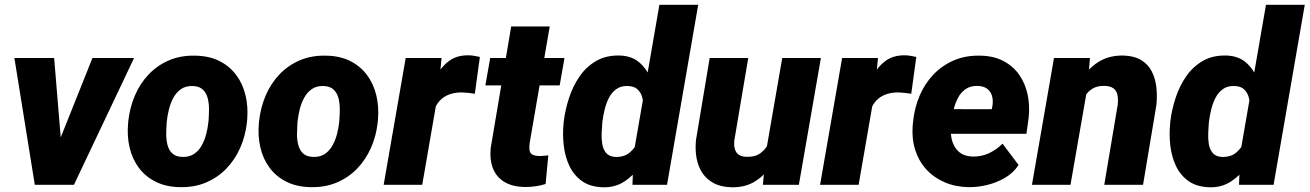

<svg xmlns="http://www.w3.org/2000/svg" viewBox="-20 -770 5457 800"><path d="M201.7 -119.1 365.2 -528.3H538.6L288.1 0H186ZM205.6 -528.3 240.7 -105 223.1 0H125L40 -528.3Z M513.7 -255.9 514.6 -266.1Q521 -323.2 542.5 -373Q564 -422.9 599.9 -460.4Q635.7 -498 684.6 -518.8Q733.4 -539.6 793.9 -538.1Q852.1 -537.1 894.5 -515.6Q937 -494.1 964.4 -457.3Q991.7 -420.4 1003.2 -372.3Q1014.6 -324.2 1009.8 -270L1008.8 -259.3Q1002.4 -202.6 980.5 -153.3Q958.5 -104 922.6 -66.9Q886.7 -29.8 837.9 -9.3Q789.1 11.2 729 9.8Q671.9 8.8 629.2 -12.5Q586.4 -33.7 559.1 -70.1Q531.7 -106.4 520.3 -154.1Q508.8 -201.7 513.7 -255.9ZM675.3 -266.1 674.3 -255.9Q672.9 -235.8 672.6 -212.2Q672.4 -188.5 677.7 -166.7Q683.1 -145 697.5 -131.1Q711.9 -117.2 739.3 -116.2Q768.6 -115.2 788.3 -128.4Q808.1 -141.6 820.3 -163.6Q832.5 -185.5 839.1 -210.9Q845.7 -236.3 848.1 -259.8L849.1 -270Q850.6 -289.6 850.8 -313.7Q851.1 -337.9 845.7 -359.9Q840.3 -381.8 825.7 -396.2Q811 -410.6 783.7 -411.6Q754.4 -412.6 734.6 -398.9Q714.8 -385.3 702.6 -363Q690.4 -340.8 684.1 -315.2Q677.7 -289.6 675.3 -266.1Z M1058.6 -255.9 1059.6 -266.1Q1065.9 -323.2 1087.4 -373Q1108.9 -422.9 1144.8 -460.4Q1180.7 -498 1229.5 -518.8Q1278.3 -539.6 1338.9 -538.1Q1397 -537.1 1439.5 -515.6Q1481.9 -494.1 1509.3 -457.3Q1536.6 -420.4 1548.1 -372.3Q1559.6 -324.2 1554.7 -270L1553.7 -259.3Q1547.4 -202.6 1525.4 -153.3Q1503.4 -104 1467.5 -66.9Q1431.6 -29.8 1382.8 -9.3Q1334 11.2 1273.9 9.8Q1216.8 8.8 1174.1 -12.5Q1131.3 -33.7 1104 -70.1Q1076.7 -106.4 1065.2 -154.1Q1053.7 -201.7 1058.6 -255.9ZM1220.2 -266.1 1219.2 -255.9Q1217.8 -235.8 1217.5 -212.2Q1217.3 -188.5 1222.7 -166.7Q1228 -145 1242.4 -131.1Q1256.8 -117.2 1284.2 -116.2Q1313.5 -115.2 1333.3 -128.4Q1353 -141.6 1365.2 -163.6Q1377.4 -185.5 1384 -210.9Q1390.6 -236.3 1393.1 -259.8L1394 -270Q1395.5 -289.6 1395.8 -313.7Q1396 -337.9 1390.6 -359.9Q1385.3 -381.8 1370.6 -396.2Q1356 -410.6 1328.6 -411.6Q1299.3 -412.6 1279.5 -398.9Q1259.8 -385.3 1247.6 -363Q1235.4 -340.8 1229 -315.2Q1222.7 -289.6 1220.2 -266.1Z M1806.6 -388.7 1739.3 0H1578.6L1670.4 -528.3H1819.8ZM1979.5 -532.7 1958.5 -379.4Q1945.8 -381.3 1933.1 -382.8Q1920.4 -384.3 1907.2 -384.8Q1880.4 -385.3 1858.6 -378.7Q1836.9 -372.1 1821 -358.6Q1805.2 -345.2 1794.9 -325.2Q1784.7 -305.2 1779.8 -278.8L1752.9 -298.3Q1757.8 -335.4 1768.8 -377.2Q1779.8 -418.9 1799.8 -456.1Q1819.8 -493.2 1851.6 -516.4Q1883.3 -539.6 1929.7 -539.6Q1942.4 -539.6 1954.6 -537.6Q1966.8 -535.6 1979.5 -532.7Z M2332 -528.3 2312 -414.1H2002.4L2022.5 -528.3ZM2109.9 -659.7H2270.5L2186.5 -171.4Q2184.6 -154.3 2186.5 -143.3Q2188.5 -132.3 2197 -126.7Q2205.6 -121.1 2223.6 -120.1Q2233.9 -119.6 2244.1 -120.6Q2254.4 -121.6 2264.6 -122.6L2253.4 -3.4Q2232.4 3.4 2210.7 6.3Q2189 9.3 2166.5 9.3Q2116.7 8.3 2083.3 -11Q2049.8 -30.3 2034.9 -66.2Q2020 -102.1 2024.4 -151.9Z M2620.1 -130.4 2727.5 -750H2889.2L2759.3 0H2615.2ZM2328.1 -253.9 2329.1 -264.6Q2335 -313 2351.1 -362.3Q2367.2 -411.6 2395.3 -452.1Q2423.3 -492.7 2465.1 -516.6Q2506.8 -540.5 2564.5 -538.6Q2613.3 -536.6 2644.5 -509.3Q2675.8 -481.9 2692.9 -440.2Q2710 -398.4 2716.3 -352.5Q2722.7 -306.6 2721.7 -268.1L2720.2 -254.9Q2712.9 -213.4 2695.1 -166.7Q2677.2 -120.1 2648.7 -79.3Q2620.1 -38.6 2581.1 -13.4Q2542 11.7 2492.7 10.3Q2439 8.8 2404.8 -15.6Q2370.6 -40 2352.3 -79.1Q2334 -118.2 2328.9 -164.1Q2323.7 -210 2328.1 -253.9ZM2490.2 -265.1 2489.3 -254.9Q2487.8 -237.3 2486.8 -214.4Q2485.8 -191.4 2489.5 -169.4Q2493.2 -147.5 2505.6 -132.6Q2518.1 -117.7 2543 -116.2Q2579.1 -114.7 2602.3 -133.3Q2625.5 -151.9 2637.9 -180.9Q2650.4 -210 2653.8 -240.7L2658.2 -279.8Q2660.6 -299.8 2660.9 -322.3Q2661.1 -344.7 2655.8 -364.7Q2650.4 -384.8 2636.2 -397.9Q2622.1 -411.1 2595.2 -411.6Q2566.9 -412.6 2547.6 -398.4Q2528.3 -384.3 2516.8 -361.6Q2505.4 -338.9 2499.3 -313.2Q2493.2 -287.6 2490.2 -265.1Z M3171.4 -136.7 3239.3 -528.3H3400.4L3308.6 0H3158.7ZM3201.7 -236.3 3243.2 -237.3Q3238.3 -192.4 3223.6 -147.9Q3209 -103.5 3183.1 -67.4Q3157.2 -31.2 3118.9 -10Q3080.6 11.2 3028.3 10.3Q2984.9 9.3 2954.8 -6.3Q2924.8 -22 2906.7 -49.1Q2888.7 -76.2 2882.3 -111.3Q2876 -146.5 2879.9 -186.5L2937 -528.3H3097.7L3039.6 -184.6Q3038.1 -170.4 3039.8 -158.2Q3041.5 -146 3047.1 -137Q3052.7 -127.9 3063 -122.6Q3073.2 -117.2 3089.4 -116.7Q3126 -115.2 3148.9 -132.1Q3171.9 -148.9 3184.3 -176.8Q3196.8 -204.6 3201.7 -236.3Z M3625 -388.7 3557.6 0H3397L3488.8 -528.3H3638.2ZM3797.9 -532.7 3776.9 -379.4Q3764.2 -381.3 3751.5 -382.8Q3738.8 -384.3 3725.6 -384.8Q3698.7 -385.3 3677 -378.7Q3655.3 -372.1 3639.4 -358.6Q3623.5 -345.2 3613.3 -325.2Q3603 -305.2 3598.1 -278.8L3571.3 -298.3Q3576.2 -335.4 3587.2 -377.2Q3598.1 -418.9 3618.2 -456.1Q3638.2 -493.2 3669.9 -516.4Q3701.7 -539.6 3748 -539.6Q3760.7 -539.6 3772.9 -537.6Q3785.2 -535.6 3797.9 -532.7Z M4015.6 9.8Q3960.9 8.8 3916 -10.5Q3871.1 -29.8 3839.8 -64Q3808.6 -98.1 3793.7 -144.3Q3778.8 -190.4 3782.7 -245.1L3784.7 -264.2Q3790.5 -321.8 3812 -371.8Q3833.5 -421.9 3869.6 -459.7Q3905.8 -497.6 3954.8 -518.6Q4003.9 -539.6 4064.9 -538.1Q4120.1 -537.1 4160.4 -516.1Q4200.7 -495.1 4226.1 -459.2Q4251.5 -423.3 4261.5 -377.2Q4271.5 -331.1 4266.1 -279.3L4256.8 -212.4H3836.9L3853.5 -315.4L4112.3 -314.9L4115.2 -329.1Q4118.7 -352.1 4113.3 -370.6Q4107.9 -389.2 4093.3 -400.1Q4078.6 -411.1 4053.7 -412.1Q4023.4 -412.6 4003.7 -398.9Q3983.9 -385.3 3971.9 -362.8Q3960 -340.3 3953.6 -314.2Q3947.3 -288.1 3944.3 -264.2L3942.4 -245.6Q3940.4 -221.7 3943.8 -199.2Q3947.3 -176.8 3957.8 -158.7Q3968.3 -140.6 3986.3 -129.6Q4004.4 -118.7 4031.7 -117.7Q4068.4 -116.7 4100.1 -131.3Q4131.8 -146 4157.2 -171.4L4224.1 -82.5Q4202.1 -49.3 4167.5 -29.1Q4132.8 -8.8 4093 0.7Q4053.2 10.3 4015.6 9.8Z M4511.2 -406.7 4440.4 0H4279.8L4371.6 -528.3H4521.5ZM4471.2 -282.2 4438 -280.3Q4442.4 -327.6 4457.5 -374.3Q4472.7 -420.9 4499.8 -458.5Q4526.9 -496.1 4567.1 -517.8Q4607.4 -539.6 4662.1 -538.6Q4706.5 -537.1 4735.1 -519.5Q4763.7 -502 4778.8 -472.9Q4793.9 -443.8 4798.1 -407.5Q4802.2 -371.1 4798.3 -332.5L4742.7 0H4581.1L4637.2 -334Q4639.6 -356.9 4636 -374.5Q4632.3 -392.1 4619.4 -401.9Q4606.4 -411.6 4581.1 -412.1Q4552.7 -412.6 4533.4 -401.4Q4514.2 -390.1 4501.7 -370.8Q4489.3 -351.6 4482.2 -328.4Q4475.1 -305.2 4471.2 -282.2Z M5147.5 -130.4 5254.9 -750H5416.5L5286.6 0H5142.6ZM4855.5 -253.9 4856.4 -264.6Q4862.3 -313 4878.4 -362.3Q4894.5 -411.6 4922.6 -452.1Q4950.7 -492.7 4992.4 -516.6Q5034.2 -540.5 5091.8 -538.6Q5140.6 -536.6 5171.9 -509.3Q5203.1 -481.9 5220.2 -440.2Q5237.3 -398.4 5243.7 -352.5Q5250 -306.6 5249 -268.1L5247.6 -254.9Q5240.2 -213.4 5222.4 -166.7Q5204.6 -120.1 5176 -79.3Q5147.5 -38.6 5108.4 -13.4Q5069.3 11.7 5020 10.3Q4966.3 8.8 4932.1 -15.6Q4897.9 -40 4879.6 -79.1Q4861.3 -118.2 4856.2 -164.1Q4851.1 -210 4855.5 -253.9ZM5017.6 -265.1 5016.6 -254.9Q5015.1 -237.3 5014.2 -214.4Q5013.2 -191.4 5016.8 -169.4Q5020.5 -147.5 5033 -132.6Q5045.4 -117.7 5070.3 -116.2Q5106.4 -114.7 5129.6 -133.3Q5152.8 -151.9 5165.3 -180.9Q5177.7 -210 5181.2 -240.7L5185.5 -279.8Q5188 -299.8 5188.2 -322.3Q5188.5 -344.7 5183.1 -364.7Q5177.7 -384.8 5163.6 -397.9Q5149.4 -411.1 5122.6 -411.6Q5094.2 -412.6 5075 -398.4Q5055.7 -384.3 5044.2 -361.6Q5032.7 -338.9 5026.6 -313.2Q5020.5 -287.6 5017.6 -265.1Z"/></svg>

Font: Roboto Black
Style: Italic
Weight: 900
Italic angle: -12°
Designer: Christian Robertson
Foundry: Google
Version: Version 3.0; 2020